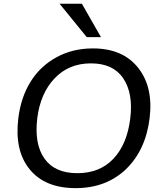

<svg xmlns="http://www.w3.org/2000/svg" viewBox="-20 -978 834 1009"><path d="M436 -782.7 293 -958.5H410.2L510.7 -782.7ZM377.4 10.7Q216.3 10.7 135.7 -88.4Q55.7 -186.5 76.2 -356Q89.4 -465.3 140.1 -547.6Q190.9 -629.9 276.4 -676.8Q361.3 -723.6 468.3 -723.6Q625 -723.6 705.6 -622.1Q786.6 -520.5 766.1 -356Q745.6 -189 641.6 -88.4Q537.1 10.7 377.4 10.7ZM386.2 -67.9Q504.9 -67.9 576.7 -144.5Q648.4 -221.2 664.6 -356Q680.7 -487.3 627.9 -565.9Q575.2 -645 458 -645Q340.8 -645 266.1 -565.4Q191.9 -486.8 175.8 -356Q159.7 -221.2 213.4 -145Q267.6 -67.9 386.2 -67.9Z"/></svg>

Font: Ride
Style: Italic
Weight: 400
Version: Version 3.000